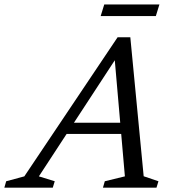

<svg xmlns="http://www.w3.org/2000/svg" viewBox="-85 -864 804 884"><path d="M191.5 -247.5 209 -299H532L514.5 -247.5ZM576.5 -52.5 644.5 -29.5 635.5 0H389L397.5 -29.5L490 -52L440.5 -621H466L94 -52L167 -29.5L158 0H-65L-56.5 -29.5L27 -52L456.5 -692.5H515ZM378.5 -790 395 -843.5H649L632.5 -790Z"/></svg>

Font: Newsreader
Style: Italic
Weight: 400
Italic angle: -17°
Designer: Hugues Gentile
Foundry: Production Type
Version: Version 1.003